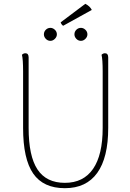

<svg xmlns="http://www.w3.org/2000/svg" viewBox="-20 -974 682 1006"><path d="M547 -304Q547 -148 489.5 -68Q432 12 320 12Q207 12 154 -64.5Q101 -141 101 -304V-600Q101 -663 95 -687Q103 -695 113 -695Q130 -695 130 -673V-304Q130 -156 176.5 -86Q223 -16 320 -16Q417 -16 467.5 -89Q518 -162 518 -304V-600Q518 -663 512 -687Q520 -695 530 -695Q547 -695 547 -673ZM210 -794Q210 -808 220 -818Q230 -828 244 -828Q257 -828 267.5 -818Q278 -808 278 -794Q278 -781 267.5 -770.5Q257 -760 244 -760Q230 -760 220 -770.5Q210 -781 210 -794ZM370 -794Q370 -808 380 -818Q390 -828 404 -828Q417 -828 427.5 -818Q438 -808 438 -794Q438 -781 427.5 -770.5Q417 -760 404 -760Q390 -760 380 -770.5Q370 -781 370 -794ZM311 -839Q307 -841 303 -846.5Q299 -852 298 -857L427 -954Q451 -942 461 -922Z"/></svg>

Font: Arima Madurai Thin
Style: Regular
Weight: 250
Designer: Joana Correia and Natanael Gama
Foundry: NDISCOVER
Version: Version 1.020; ttfautohint (v1.5) -l 7 -r 28 -G 50 -x 13 -D 